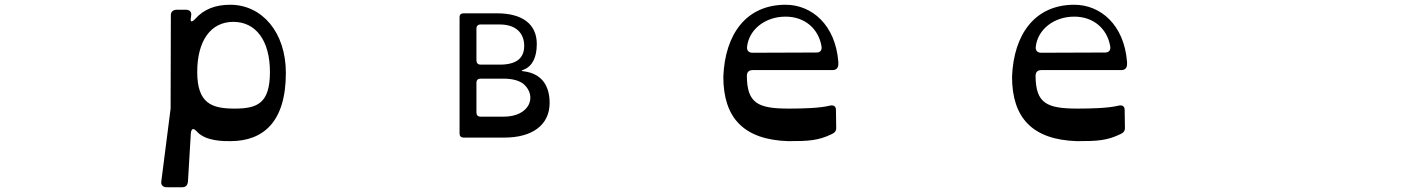

<svg xmlns="http://www.w3.org/2000/svg" viewBox="-20 -580 6006 808"><path d="M682 208H746C762 208 769 200 771 184L783 -18C785 -40 794 -43 809 -26C846 15 923 14 949 14C1088 14 1183 -67 1183 -273C1183 -445 1082 -560 949 -560C886 -560 838 -541 802 -501C786 -484 779 -487 784 -509V-512C788 -529 779 -539 762 -539H724C708 -539 698 -530 699 -514L698 -123L659 182C656 199 666 208 682 208ZM967 -123C872 -123 810 -144 810 -277C810 -409 867 -488 962 -488C1057 -488 1116 -409 1116 -277C1116 -144 1062 -123 967 -123Z M1932 -1H2103C2220 -1 2293 -54 2293 -147C2293 -214 2264 -270 2184 -280C2172 -281 2173 -283 2184 -287C2220 -301 2239 -338 2239 -395C2239 -478 2179 -524 2071 -524H1932C1920 -524 1914 -519 1914 -507V-18C1914 -7 1920 -1 1932 -1ZM2003 -308C1991 -308 1985 -315 1985 -326V-459C1985 -471 1991 -477 2003 -477H2083C2152 -477 2186 -440 2186 -387C2186 -334 2152 -308 2083 -308ZM2003 -89C1991 -89 1985 -95 1985 -107V-231C1985 -243 1991 -249 2003 -249H2099C2137 -249 2165 -241 2184 -226C2241 -175 2210 -89 2099 -89Z M3297 14C3382 14 3424 12 3481 -16C3494 -22 3500 -30 3499 -44L3498 -117C3498 -135 3486 -139 3470 -135C3429 -125 3359 -123 3300 -123C3170 -123 3124 -145 3123 -260C3123 -276 3131 -285 3147 -285H3484C3499 -285 3508 -294 3508 -310V-319C3496 -476 3396 -560 3286 -560C3121 -560 3031 -437 3024 -257C3024 -84 3110 8 3297 14ZM3147 -358C3130 -358 3122 -368 3124 -384C3132 -455 3199 -510 3286 -510C3365 -510 3424 -461 3437 -386C3440 -370 3433 -359 3416 -359Z M4512 14C4597 14 4639 12 4696 -16C4709 -22 4715 -30 4714 -44L4713 -117C4713 -135 4701 -139 4685 -135C4644 -125 4574 -123 4515 -123C4385 -123 4339 -145 4338 -260C4338 -276 4346 -285 4362 -285H4699C4714 -285 4723 -294 4723 -310V-319C4711 -476 4611 -560 4501 -560C4336 -560 4246 -437 4239 -257C4239 -84 4325 8 4512 14ZM4362 -358C4345 -358 4337 -368 4339 -384C4347 -455 4414 -510 4501 -510C4580 -510 4639 -461 4652 -386C4655 -370 4648 -359 4631 -359Z"/></svg>

Font: OpenDyslexic3
Style: Regular
Weight: 400
Designer: Abelardo Gonzalez
Version: Version 3.001;PS 003.001;hotconv 1.0.88;makeotf.lib2.5.64775